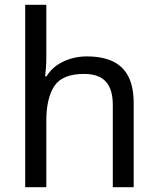

<svg xmlns="http://www.w3.org/2000/svg" viewBox="-20 -780 658 800"><path d="M173 -537Q173 -518 171.5 -498Q170 -478 168 -462H174Q191 -490 217 -508Q243 -526 275 -535.5Q307 -545 341 -545Q406 -545 449.5 -524.5Q493 -504 515 -461Q537 -418 537 -349V0H450V-343Q450 -408 421 -440Q392 -472 330 -472Q240 -472 206.5 -421.5Q173 -371 173 -277V0H85V-760H173Z"/></svg>

Font: utamil05
Style: Book
Weight: 400
Designer: Jelle Bosma - Monotype Design Team
Foundry: Monotype Imaging Inc.
Version: Version 2.003